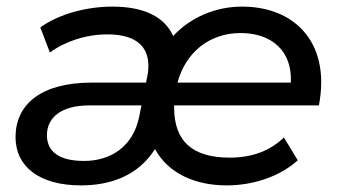

<svg xmlns="http://www.w3.org/2000/svg" viewBox="-20 -555 1029 581"><path d="M945 -236C949 -257 952 -281 952 -306C952 -449 855 -535 712 -535C633 -535 557 -503 504 -446C478 -504 416 -535 320 -535C245 -535 160 -514 102 -472L131 -396C175 -429 240 -451 305 -451C387 -451 429 -418 429 -356C429 -345 428 -333 425 -321L422 -305H257C104 -305 27 -239 27 -140C27 -51 99 6 225 6C314 6 398 -23 449 -104C490 -29 572 6 666 6C747 6 827 -21 881 -70L839 -139C799 -100 745 -78 675 -78C563 -78 507 -127 507 -229V-236ZM708 -455C801 -455 865 -402 860 -305H517C542 -397 614 -455 708 -455ZM234 -68C158 -68 122 -97 122 -146C122 -201 168 -236 249 -236H408L401 -201C382 -110 314 -68 234 -68Z"/></svg>

Font: AWKNG-Font Medium
Style: Italic
Weight: 500
Italic angle: -11.3°
Designer: Awakening Church
Foundry: Awakening Church
Version: Version 1.700;PS 001.700;hotconv 1.0.88;makeotf.lib2.5.64775